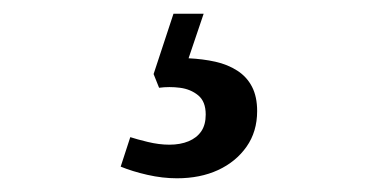

<svg xmlns="http://www.w3.org/2000/svg" viewBox="-20 -32 541 280"><path d="M277 -12 255 53Q276 54 294 58Q312 62 326 71Q340 80 347.5 94.5Q355 109 355 130Q355 160 339.5 182Q324 204 298 216Q272 228 238 228Q217 228 195 223Q173 218 156 211L170 168Q179 171 195.5 175Q212 179 227 179Q243 179 255 174Q267 169 273.5 159.5Q280 150 280 135Q280 116 269 107Q258 98 242.5 96Q227 94 212 96L204 76L233 -12Z"/></svg>

Font: Literata 18pt
Style: Italic
Weight: 400
Italic angle: -2°
Designer: Latin by Veronika Burian and Jose Scaglione. Greek by Irene Vlachou. Cyrillic by Vera Evstafieva
Foundry: TypeTogether
Version: Version 3.103;gftools[0.9.29]